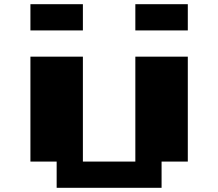

<svg xmlns="http://www.w3.org/2000/svg" viewBox="-20 -895 1040 915"><path d="M125 -875H375V-750H125ZM625 -875H875V-750H625ZM125 -625H375V-125H625V-625H875V-125H750V0H250V-125H125Z"/></svg>

Font: Dogica
Style: Bold
Weight: 700
Monospace: yes
Designer: Roberto Mocci
Version: Version 001.000